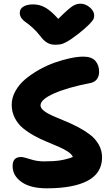

<svg xmlns="http://www.w3.org/2000/svg" viewBox="-20 -1002 612 1048"><path d="M418 -981.9Q446.8 -981.9 470.5 -961.4Q494.1 -940.9 494.1 -918Q494.1 -906.2 490 -897.2Q485.8 -888.2 466.3 -868.4Q446.8 -848.6 407.2 -816.9Q378.9 -795.9 368.4 -788.6Q357.9 -781.2 341.1 -772Q324.2 -762.7 311.3 -760.3Q298.3 -757.8 280.8 -757.8Q255.9 -757.8 236.6 -769.5Q217.3 -781.2 198.2 -807.1Q179.2 -832 156.7 -851.8Q134.3 -871.6 120.6 -880.6Q106.9 -889.6 97.4 -902.6Q87.9 -915.5 87.9 -932.1Q87.9 -953.6 107.4 -965.8Q127 -978 162.1 -978Q195.8 -978 226.8 -960.9Q257.8 -943.8 297.9 -898.9Q353.5 -954.1 375.2 -968Q397 -981.9 418 -981.9ZM234.9 25.9Q146.5 25.9 97.7 -8.5Q48.8 -43 48.8 -95.2Q48.8 -145 94.2 -145Q109.4 -145 145 -133.1Q180.7 -121.1 220.2 -121.1Q274.9 -121.1 309.3 -126.7Q343.8 -132.3 377.9 -145Q372.1 -160.2 350.1 -174.6Q328.1 -189 298.6 -201.7Q269 -214.4 234.1 -228.8Q199.2 -243.2 165.8 -261.7Q132.3 -280.3 105 -302.7Q77.6 -325.2 60.8 -358.2Q43.9 -391.1 43.9 -430.2Q43.9 -468.8 64.2 -505.1Q84.5 -541.5 117.9 -569.6Q151.4 -597.7 193.4 -621.3Q235.4 -645 279.1 -660.4Q322.8 -675.8 363.3 -684.3Q403.8 -692.9 435.1 -692.9Q480 -692.9 500.5 -669.7Q521 -646.5 521 -609.9Q521 -585.4 508.1 -568.8Q495.1 -552.2 469.2 -547.9Q347.7 -524.4 274.4 -491.7Q201.2 -459 201.2 -426.8Q201.2 -411.6 219.7 -397.2Q238.3 -382.8 267.8 -369.6Q297.4 -356.4 333.3 -342Q369.1 -327.6 405 -308.8Q440.9 -290 470.5 -267.8Q500 -245.6 518.6 -213.4Q537.1 -181.2 537.1 -143.1Q537.1 -57.6 459.2 -15.9Q381.3 25.9 234.9 25.9Z"/></svg>

Font: Shantell Sans Bouncy
Style: Bold
Weight: 700
Designer: Stephen Nixon, Anya Danilova, Shantell Martin
Foundry: Arrow Type
Version: Version 1.006;[9816181b4]